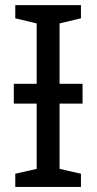

<svg xmlns="http://www.w3.org/2000/svg" viewBox="-20 -734 379 754"><path d="M297.9 0H40V-51.8L124 -70.8V-327.1H34.2V-404.8H124V-642.1L40 -662.1V-713.9H297.9V-662.1L213.9 -642.1V-404.8H304.2V-327.1H213.9V-70.8L297.9 -51.8Z"/></svg>

Font: Noto Sans Southeast Asian
Style: Regular
Weight: 400
Designer: Monotype Design Team
Foundry: Monotype Imaging Inc.
Version: Version 1.06 uh; ttfautohint (v1.4.1)